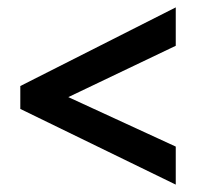

<svg xmlns="http://www.w3.org/2000/svg" viewBox="-20 -619 533 520"><path d="M456 -119V-222L165 -356L456 -495V-599L35 -386V-324Z"/></svg>

Font: Noto Sans Ethiopic Cond SemBd
Style: Regular
Weight: 600
Width: 3
Designer: Monotype Design Team
Foundry: Monotype Imaging Inc.
Version: Version 2.102